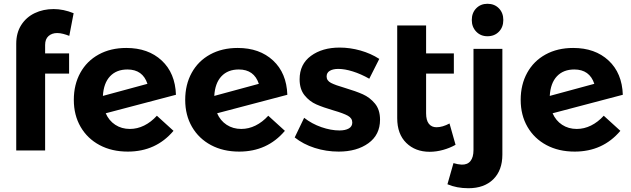

<svg xmlns="http://www.w3.org/2000/svg" viewBox="-20 -797 3340 1017"><path d="M219 -559V-514H346V-407H219V0H66V-565Q66 -623 92.5 -664.5Q119 -706 164 -727.5Q209 -749 264 -749Q316 -749 370 -727L347 -607Q332 -613 315 -617.5Q298 -622 283 -622Q255 -622 237 -606Q219 -590 219 -559Z M811 -184 899 -104Q806 6 657 6Q572 6 507.5 -28.5Q443 -63 407 -125Q371 -187 371 -268Q371 -349 405.5 -411.5Q440 -474 503 -508.5Q566 -543 649 -543Q765 -543 836.5 -476.5Q908 -410 912 -295L540 -197Q557 -158 590.5 -136Q624 -114 668 -114Q707 -114 743.5 -132Q780 -150 811 -184ZM525 -289 761 -353Q736 -429 655 -429Q597 -429 563 -393Q529 -357 525 -289Z M1401 -184 1489 -104Q1396 6 1247 6Q1162 6 1097.5 -28.5Q1033 -63 997 -125Q961 -187 961 -268Q961 -349 995.5 -411.5Q1030 -474 1093 -508.5Q1156 -543 1239 -543Q1355 -543 1426.5 -476.5Q1498 -410 1502 -295L1130 -197Q1147 -158 1180.5 -136Q1214 -114 1258 -114Q1297 -114 1333.5 -132Q1370 -150 1401 -184ZM1115 -289 1351 -353Q1326 -429 1245 -429Q1187 -429 1153 -393Q1119 -357 1115 -289Z M1772 -432Q1744 -432 1727 -422Q1710 -412 1710 -392Q1710 -370 1733 -358Q1756 -346 1808 -331Q1865 -314 1902 -297.5Q1939 -281 1966 -248.5Q1993 -216 1993 -163Q1993 -83 1931.5 -38.5Q1870 6 1774 6Q1708 6 1647 -13.5Q1586 -33 1541 -69L1591 -173Q1632 -141 1682.5 -123.5Q1733 -106 1778 -106Q1809 -106 1827.5 -116.5Q1846 -127 1846 -148Q1846 -171 1822.5 -184Q1799 -197 1747 -212Q1692 -228 1655.5 -244Q1619 -260 1593 -292.5Q1567 -325 1567 -377Q1567 -457 1627 -501Q1687 -545 1779 -545Q1834 -545 1889 -529.5Q1944 -514 1989 -485L1936 -380Q1892 -405 1849 -418.5Q1806 -432 1772 -432Z M2393 -30Q2363 -13 2327 -3Q2291 7 2256 7Q2180 7 2132 -40Q2084 -87 2084 -171V-662H2237V-514H2384V-407H2237V-197Q2237 -160 2251.5 -141.5Q2266 -123 2292 -123Q2324 -123 2361 -143Z M2646 -691Q2646 -653 2622.5 -629Q2599 -605 2562 -605Q2526 -605 2502.5 -629.5Q2479 -654 2479 -691Q2479 -729 2502.5 -753Q2526 -777 2562 -777Q2599 -777 2622.5 -753Q2646 -729 2646 -691ZM2425 75Q2456 76 2472 56Q2488 36 2488 -2V-538H2641V22Q2641 105 2593 152.5Q2545 200 2461 200Q2399 200 2350 179L2382 67Q2405 74 2425 75Z M3178 -184 3266 -104Q3173 6 3024 6Q2939 6 2874.5 -28.5Q2810 -63 2774 -125Q2738 -187 2738 -268Q2738 -349 2772.5 -411.5Q2807 -474 2870 -508.5Q2933 -543 3016 -543Q3132 -543 3203.5 -476.5Q3275 -410 3279 -295L2907 -197Q2924 -158 2957.5 -136Q2991 -114 3035 -114Q3074 -114 3110.5 -132Q3147 -150 3178 -184ZM2892 -289 3128 -353Q3103 -429 3022 -429Q2964 -429 2930 -393Q2896 -357 2892 -289Z"/></svg>

Font: TypoPRO Montserrat Alternates
Style: Regular
Weight: 600
Designer: Julieta Ulanovsky
Foundry: Julieta Ulanovsky
Version: Version 6.001